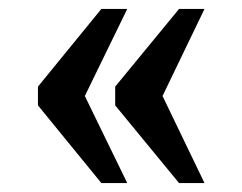

<svg xmlns="http://www.w3.org/2000/svg" viewBox="-20 -485 543 430"><path d="M381 -75 238 -249V-291L381 -465H438L344 -270L438 -75ZM207 -75 65 -249V-291L207 -465H265L170 -270L265 -75Z"/></svg>

Font: Noto Serif Sinhala SemiCondensed SemiBold
Style: Regular
Weight: 600
Width: 4
Designer: Jelle Bosma - Monotype Design Team
Foundry: Monotype Imaging Inc.
Version: Version 2.007; ttfautohint (v1.8.4.7-5d5b)